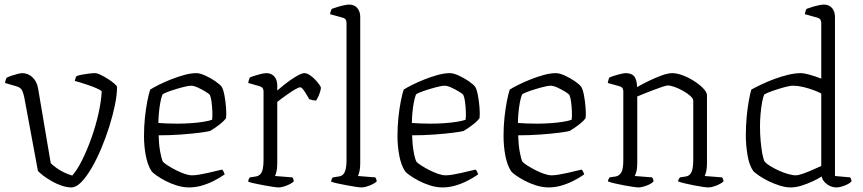

<svg xmlns="http://www.w3.org/2000/svg" viewBox="-20 -820 3775 840"><path d="M292 0Q273 0 250.5 -7.5Q228 -15 207 -27Q186 -39 170 -51Q154 -63 146 -72L86 -395Q83 -410 77 -423.5Q71 -437 53 -442L2 -457Q3 -465 5.5 -472Q8 -479 9 -480Q19 -485 32.5 -489.5Q46 -494 58.5 -497Q71 -500 77 -500Q103 -500 122.5 -481.5Q142 -463 147 -431L202 -106Q211 -97 226 -86Q241 -75 259.5 -66Q278 -57 296 -52Q317 -75 339 -119Q361 -163 380 -216.5Q399 -270 411 -324Q423 -378 425 -421Q418 -427 402 -434Q386 -441 367 -447.5Q348 -454 332 -459Q316 -464 307 -466Q309 -474 311 -479.5Q313 -485 315 -487Q325 -491 339 -493.5Q353 -496 368.5 -498Q384 -500 396 -500Q405 -500 420.5 -492.5Q436 -485 452.5 -474.5Q469 -464 480.5 -454Q492 -444 492 -439Q492 -406 483 -361.5Q474 -317 458.5 -267.5Q443 -218 423 -170.5Q403 -123 380.5 -84.5Q358 -46 335.5 -23Q313 0 292 0Z M808 0Q781 0 753.5 -8.5Q726 -17 702.5 -29.5Q679 -42 663 -53.5Q647 -65 643 -71Q626 -97 618 -138.5Q610 -180 610 -225Q610 -267 614 -305Q618 -343 624 -374.5Q630 -406 637 -428Q651 -437 675 -449Q699 -461 728 -472.5Q757 -484 786 -492Q815 -500 839 -500Q855 -500 878 -489.5Q901 -479 921.5 -465Q942 -451 950 -440Q957 -429 962 -402.5Q967 -376 969 -348Q971 -320 969 -303Q961 -292 947 -280.5Q933 -269 919.5 -260Q906 -251 899 -247Q889 -244 854.5 -239.5Q820 -235 772 -231.5Q724 -228 674 -228Q675 -189 680.5 -157.5Q686 -126 693 -112Q701 -104 717 -94Q733 -84 752 -74.5Q771 -65 789 -59Q807 -53 820 -53Q833 -53 851.5 -56Q870 -59 889.5 -63.5Q909 -68 925.5 -72Q942 -76 951 -78Q955 -76 958.5 -68.5Q962 -61 963 -57Q940 -41 914 -28Q888 -15 861 -7.5Q834 0 808 0ZM754 -279Q784 -279 814 -281Q844 -283 869 -287Q894 -291 908 -296Q910 -312 909 -333.5Q908 -355 905.5 -374.5Q903 -394 898 -405Q894 -410 878.5 -419.5Q863 -429 845.5 -437Q828 -445 816 -445Q804 -445 777.5 -438Q751 -431 726 -422.5Q701 -414 691 -407Q685 -392 681 -369.5Q677 -347 675 -323.5Q673 -300 673 -282Q687 -281 708.5 -280Q730 -279 754 -279Z M1199 0Q1192 0 1174.5 -2.5Q1157 -5 1136 -9Q1115 -13 1096 -17Q1077 -21 1066 -25Q1066 -31 1068.5 -36.5Q1071 -42 1073 -44L1100 -48Q1111 -50 1118.5 -57.5Q1126 -65 1129.5 -80.5Q1133 -96 1133 -119V-420Q1133 -429 1129 -434.5Q1125 -440 1115 -443L1066 -457Q1067 -465 1069.5 -471.5Q1072 -478 1073 -481Q1087 -487 1110.5 -493.5Q1134 -500 1144 -500Q1168 -500 1180.5 -485Q1193 -470 1193 -446V-424Q1202 -432 1218 -445Q1234 -458 1252 -470.5Q1270 -483 1286 -491.5Q1302 -500 1312 -500Q1322 -500 1334.5 -492Q1347 -484 1358 -472.5Q1369 -461 1376.5 -450.5Q1384 -440 1384 -436Q1384 -432 1381.5 -422.5Q1379 -413 1374.5 -402Q1370 -391 1363 -380Q1354 -380 1345.5 -382.5Q1337 -385 1333 -386Q1328 -395 1320.5 -407.5Q1313 -420 1306 -429Q1299 -438 1293 -438Q1287 -438 1273 -430Q1259 -422 1243 -411Q1227 -400 1213 -389.5Q1199 -379 1193 -374V-105Q1193 -83 1189.5 -69Q1186 -55 1183 -50L1259 -44Q1261 -42 1263 -37.5Q1265 -33 1265 -26Q1259 -20 1247 -14Q1235 -8 1222 -4Q1209 0 1199 0Z M1562 0Q1555 0 1537.5 -2.5Q1520 -5 1499 -9Q1478 -13 1459 -17Q1440 -21 1429 -25Q1429 -33 1432 -38Q1435 -43 1436 -44L1463 -48Q1480 -50 1488 -67Q1496 -84 1496 -119V-720Q1496 -728 1492.5 -734Q1489 -740 1478 -743L1424 -758Q1425 -766 1427.5 -772Q1430 -778 1431 -781Q1441 -785 1456 -789.5Q1471 -794 1485.5 -797Q1500 -800 1507 -800Q1530 -800 1543 -785Q1556 -770 1556 -746V-105Q1556 -84 1552.5 -69.5Q1549 -55 1546 -50L1622 -44Q1624 -41 1626 -36Q1628 -31 1628 -26Q1622 -20 1610 -14Q1598 -8 1584.5 -4Q1571 0 1562 0Z M1917 0Q1890 0 1862.5 -8.5Q1835 -17 1811.5 -29.5Q1788 -42 1772 -53.5Q1756 -65 1752 -71Q1735 -97 1727 -138.5Q1719 -180 1719 -225Q1719 -267 1723 -305Q1727 -343 1733 -374.5Q1739 -406 1746 -428Q1760 -437 1784 -449Q1808 -461 1837 -472.5Q1866 -484 1895 -492Q1924 -500 1948 -500Q1964 -500 1987 -489.5Q2010 -479 2030.5 -465Q2051 -451 2059 -440Q2066 -429 2071 -402.5Q2076 -376 2078 -348Q2080 -320 2078 -303Q2070 -292 2056 -280.5Q2042 -269 2028.5 -260Q2015 -251 2008 -247Q1998 -244 1963.5 -239.5Q1929 -235 1881 -231.5Q1833 -228 1783 -228Q1784 -189 1789.5 -157.5Q1795 -126 1802 -112Q1810 -104 1826 -94Q1842 -84 1861 -74.5Q1880 -65 1898 -59Q1916 -53 1929 -53Q1942 -53 1960.5 -56Q1979 -59 1998.5 -63.5Q2018 -68 2034.5 -72Q2051 -76 2060 -78Q2064 -76 2067.5 -68.5Q2071 -61 2072 -57Q2049 -41 2023 -28Q1997 -15 1970 -7.5Q1943 0 1917 0ZM1863 -279Q1893 -279 1923 -281Q1953 -283 1978 -287Q2003 -291 2017 -296Q2019 -312 2018 -333.5Q2017 -355 2014.5 -374.5Q2012 -394 2007 -405Q2003 -410 1987.5 -419.5Q1972 -429 1954.5 -437Q1937 -445 1925 -445Q1913 -445 1886.5 -438Q1860 -431 1835 -422.5Q1810 -414 1800 -407Q1794 -392 1790 -369.5Q1786 -347 1784 -323.5Q1782 -300 1782 -282Q1796 -281 1817.5 -280Q1839 -279 1863 -279Z M2381 0Q2354 0 2326.5 -8.5Q2299 -17 2275.5 -29.5Q2252 -42 2236 -53.5Q2220 -65 2216 -71Q2199 -97 2191 -138.5Q2183 -180 2183 -225Q2183 -267 2187 -305Q2191 -343 2197 -374.5Q2203 -406 2210 -428Q2224 -437 2248 -449Q2272 -461 2301 -472.5Q2330 -484 2359 -492Q2388 -500 2412 -500Q2428 -500 2451 -489.5Q2474 -479 2494.5 -465Q2515 -451 2523 -440Q2530 -429 2535 -402.5Q2540 -376 2542 -348Q2544 -320 2542 -303Q2534 -292 2520 -280.5Q2506 -269 2492.5 -260Q2479 -251 2472 -247Q2462 -244 2427.5 -239.5Q2393 -235 2345 -231.5Q2297 -228 2247 -228Q2248 -189 2253.5 -157.5Q2259 -126 2266 -112Q2274 -104 2290 -94Q2306 -84 2325 -74.5Q2344 -65 2362 -59Q2380 -53 2393 -53Q2406 -53 2424.5 -56Q2443 -59 2462.5 -63.5Q2482 -68 2498.5 -72Q2515 -76 2524 -78Q2528 -76 2531.5 -68.5Q2535 -61 2536 -57Q2513 -41 2487 -28Q2461 -15 2434 -7.5Q2407 0 2381 0ZM2327 -279Q2357 -279 2387 -281Q2417 -283 2442 -287Q2467 -291 2481 -296Q2483 -312 2482 -333.5Q2481 -355 2478.5 -374.5Q2476 -394 2471 -405Q2467 -410 2451.5 -419.5Q2436 -429 2418.5 -437Q2401 -445 2389 -445Q2377 -445 2350.5 -438Q2324 -431 2299 -422.5Q2274 -414 2264 -407Q2258 -392 2254 -369.5Q2250 -347 2248 -323.5Q2246 -300 2246 -282Q2260 -281 2281.5 -280Q2303 -279 2327 -279Z M2774 0Q2767 0 2749.5 -2.5Q2732 -5 2710.5 -9Q2689 -13 2670 -17.5Q2651 -22 2640 -26Q2640 -32 2643 -37.5Q2646 -43 2647 -44L2674 -48Q2688 -50 2697.5 -64.5Q2707 -79 2707 -119V-420Q2707 -428 2703.5 -434Q2700 -440 2689 -443L2639 -457Q2641 -466 2642 -470.5Q2643 -475 2646 -481Q2660 -487 2683.5 -493.5Q2707 -500 2717 -500Q2745 -500 2756 -484Q2767 -468 2767 -439Q2788 -451 2816.5 -465Q2845 -479 2873.5 -489.5Q2902 -500 2921 -500Q2942 -500 2968 -490Q2994 -480 3018 -464.5Q3042 -449 3057.5 -432.5Q3073 -416 3073 -403V-105Q3073 -83 3069.5 -69Q3066 -55 3063 -50L3139 -44Q3142 -40 3143.5 -35.5Q3145 -31 3145 -26Q3139 -20 3127 -14Q3115 -8 3102 -4Q3089 0 3079 0Q3071 0 3054 -2.5Q3037 -5 3016.5 -9Q2996 -13 2977 -17.5Q2958 -22 2947 -26Q2947 -32 2949.5 -36.5Q2952 -41 2955 -44L2981 -48Q2992 -50 2999 -57.5Q3006 -65 3009.5 -80.5Q3013 -96 3013 -119V-379Q3013 -389 3000 -400.5Q2987 -412 2968.5 -422.5Q2950 -433 2931.5 -439.5Q2913 -446 2902 -446Q2895 -446 2877 -440Q2859 -434 2837 -425.5Q2815 -417 2796 -409.5Q2777 -402 2768 -398V-105Q2768 -83 2764 -69Q2760 -55 2757 -50L2833 -44Q2836 -40 2837.5 -35.5Q2839 -31 2839 -26Q2833 -19 2820.5 -13Q2808 -7 2795 -3.5Q2782 0 2774 0Z M3439 0Q3417 0 3391.5 -8Q3366 -16 3342.5 -27.5Q3319 -39 3301.5 -51Q3284 -63 3276 -71Q3258 -96 3250.5 -140.5Q3243 -185 3243 -228Q3243 -269 3246.5 -307Q3250 -345 3255.5 -376Q3261 -407 3267 -428Q3283 -437 3309 -449.5Q3335 -462 3365.5 -473.5Q3396 -485 3427 -492.5Q3458 -500 3483 -500Q3497 -500 3521 -493.5Q3545 -487 3573 -476V-720Q3573 -727 3569.5 -733.5Q3566 -740 3555 -743L3501 -758Q3502 -764 3504 -770.5Q3506 -777 3508 -781Q3518 -785 3533 -789.5Q3548 -794 3562.5 -797Q3577 -800 3584 -800Q3607 -800 3620 -785Q3633 -770 3633 -746V-50L3699 -44Q3701 -43 3703 -37.5Q3705 -32 3705 -26Q3699 -19 3686.5 -13Q3674 -7 3661.5 -3.5Q3649 0 3639 0Q3625 0 3611 -6.5Q3597 -13 3587 -24Q3577 -35 3575 -48Q3558 -37 3534 -26Q3510 -15 3485.5 -7.5Q3461 0 3439 0ZM3462 -53Q3472 -53 3491 -59.5Q3510 -66 3532 -75.5Q3554 -85 3573 -94V-411Q3560 -418 3538.5 -426Q3517 -434 3493.5 -439.5Q3470 -445 3450 -445Q3435 -445 3410 -438Q3385 -431 3360.5 -422.5Q3336 -414 3324 -407Q3318 -395 3314 -372Q3310 -349 3307.5 -322Q3305 -295 3305 -268Q3305 -233 3308 -201Q3311 -169 3315.5 -145.5Q3320 -122 3326 -112Q3333 -104 3349 -94Q3365 -84 3385.5 -74.5Q3406 -65 3426.5 -59Q3447 -53 3462 -53Z"/></svg>

Font: Texturina 12pt Thin
Style: Regular
Weight: 250
Designer: Guillermo Torres Carreño
Foundry: Omnibus-Type
Version: Version 1.002